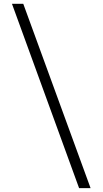

<svg xmlns="http://www.w3.org/2000/svg" viewBox="-20 -812 540 1011"><path d="M396.5 178.7 43 -792H102.5L457 178.7Z"/></svg>

Font: Gen Shin Gothic Monospace Normal
Style: Regular
Weight: 350
Designer: [Source Han Sans]
Ryoko NISHIZUKA  (kana & ideographs); Paul D. Hunt (Latin, Greek & Cyrillic); Wenlong ZHANG  (bopomofo
Version: Version 1.002.20150607